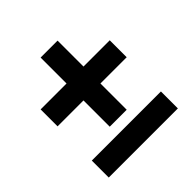

<svg xmlns="http://www.w3.org/2000/svg" viewBox="-154 -768 817 817"><g transform="rotate(-45 255.0 -359.0)"><path d="M48 -76V-178H464V-76ZM48 -384V-486H204V-642H306V-486H464V-384H306V-226H204V-384Z"/></g></svg>

Font: Exo
Style: DemiBold
Weight: 600
Designer: Natanael Gama
Version: Version 1.00